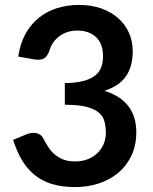

<svg xmlns="http://www.w3.org/2000/svg" viewBox="-20 -751 620 779"><path d="M54 -521.5Q61.5 -573.5 83 -612.8Q104.5 -652 136.8 -678.2Q169 -704.5 210.8 -717.8Q252.5 -731 300.5 -731Q350.5 -731 390.8 -716.8Q431 -702.5 459.5 -677.2Q488 -652 503.2 -618Q518.5 -584 518.5 -544.5Q518.5 -510 510.8 -483.8Q503 -457.5 488.5 -438Q474 -418.5 452.5 -405Q431 -391.5 404 -382.5Q469 -362 501 -320Q533 -278 533 -214.5Q533 -160.5 513 -119Q493 -77.5 459 -49.2Q425 -21 380.2 -6.5Q335.5 8 285.5 8Q231 8 190.5 -4.5Q150 -17 120 -41.5Q90 -66 69 -101.5Q48 -137 33 -183.5L87.5 -206Q109 -215 127.8 -210.8Q146.5 -206.5 155 -190.5Q164 -173 174.8 -156Q185.5 -139 200.5 -125.8Q215.5 -112.5 235.8 -104.2Q256 -96 284 -96Q315.5 -96 339 -106.2Q362.5 -116.5 378.2 -133Q394 -149.5 401.8 -169.8Q409.5 -190 409.5 -210.5Q409.5 -236.5 404 -257.8Q398.5 -279 381 -294Q363.5 -309 330.8 -317.5Q298 -326 243 -326V-414Q288.5 -414.5 318.5 -422.5Q348.5 -430.5 366.2 -444.8Q384 -459 391 -479Q398 -499 398 -523Q398 -574 369.5 -600.5Q341 -627 293.5 -627Q271.5 -627 253 -620.8Q234.5 -614.5 219.8 -603.2Q205 -592 195 -577Q185 -562 180 -544Q171.5 -521 157.8 -513.5Q144 -506 119 -510Z"/></svg>

Font: Lato 2
Style: Bold
Weight: 700
Designer: Lukasz Dziedzic with Adam Twardoch and Botio Nikoltchev
Foundry: tyPoland Lukasz Dziedzic
Version: Version 2.015; 2015-08-06; http://www.latofonts.com/